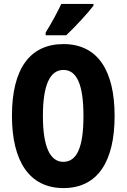

<svg xmlns="http://www.w3.org/2000/svg" viewBox="-20 -950 646 980"><path d="M457 -921V-930H293C272 -886 246 -837 213 -784V-770H318C366 -815 430 -885 457 -921ZM565 -358C565 -591 478 -725 304 -725C132 -725 41 -598 41 -359C41 -127 130 10 304 10C478 10 565 -125 565 -358ZM199 -358C199 -514 234 -593 304 -593C372 -593 406 -518 406 -358C406 -199 373 -124 303 -124C235 -124 199 -202 199 -358Z"/></svg>

Font: Noto Sans Khmer UI ExtraCondensed ExtraBold
Style: Regular
Weight: 800
Width: 2
Designer: Danh Hong and the Monotype Design Team
Foundry: Monotype Imaging Inc.
Version: Version 2.002